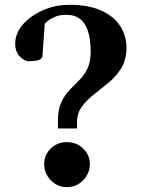

<svg xmlns="http://www.w3.org/2000/svg" viewBox="-20 -766 588 796"><path d="M220.2 -233.4V-264.6Q220.2 -312 233.9 -341.6Q247.6 -371.1 267.8 -392.1Q288.1 -413.1 308.3 -433.3Q328.6 -453.6 342.3 -481.2Q356 -508.8 356 -552.7Q356 -575.7 352.5 -601.8Q349.1 -627.9 339.1 -651.4Q329.1 -674.8 308.8 -689.7Q288.6 -704.6 254.9 -704.6Q225.1 -704.6 205.1 -695.3Q185.1 -686 175.3 -676.8Q165.5 -667.5 165.5 -667.5L155.8 -530.8Q151.4 -520 137.5 -516.1Q123.5 -512.2 97.7 -512.2Q82.5 -512.2 62.7 -531.2Q43 -550.3 43 -585.9Q43 -605.5 51.3 -627Q62.5 -655.8 93.3 -683.1Q124 -710.4 169.2 -728.3Q214.4 -746.1 267.6 -746.1Q346.2 -746.1 398.7 -722.7Q451.2 -699.2 477.8 -658.7Q504.4 -618.2 504.4 -566.4Q503.9 -518.1 483.4 -484.4Q462.9 -450.7 432.4 -425.3Q401.9 -399.9 371.3 -376.2Q340.8 -352.5 320.3 -325.2Q299.8 -297.9 299.3 -259.8V-233.4ZM257.3 9.8Q217.3 9.8 190.2 -19Q163.1 -47.9 163.1 -85.9Q163.1 -123.5 190.2 -150.1Q217.3 -176.8 257.3 -176.8Q297.4 -176.8 325 -150.1Q352.5 -123.5 352.5 -85.9Q352.5 -47.9 325 -19Q297.4 9.8 257.3 9.8Z"/></svg>

Font: Gelasio
Style: Bold
Weight: 700
Designer: Eben Sorkin
Foundry: Eben Sorkin
Version: Version 1.008